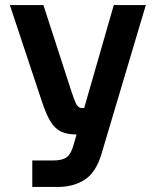

<svg xmlns="http://www.w3.org/2000/svg" viewBox="-20 -539 617 761"><path d="M431 -519H558L382 72Q360 145 315.5 173.5Q271 202 209 202H108V97H192Q227 97 244.5 84Q262 71 272 34ZM152 -519 263 -177Q272 -149 280.5 -130Q289 -111 304 -111H380V-6H283Q247 -6 223 -17Q199 -28 181.5 -55.5Q164 -83 147 -134L19 -519Z"/></svg>

Font: 42dot Sans ExtraBold
Style: Regular
Weight: 800
Designer: 42dot
Version: Version 1.000